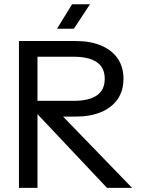

<svg xmlns="http://www.w3.org/2000/svg" viewBox="-20 -902 676 922"><path d="M71 0V-705H343.6Q414.7 -705 466.2 -683.1Q517.6 -661.3 545.3 -620.8Q572.9 -580.3 572.9 -523.6Q572.9 -466.8 545.3 -426.4Q517.6 -385.9 466.2 -364Q414.7 -342.1 343.6 -342.1H220.8V-372H112.9V-417.8H334.4Q406.5 -417.8 444.7 -443.6Q482.9 -469.4 482.9 -523.6Q482.9 -577.7 444.7 -603.6Q406.5 -629.5 334.4 -629.5H123L160 -667.7V0ZM493.7 0 127.8 -387.9H238.6L614.1 0ZM326.2 -881.6H412.2L334.8 -764H253.7Z"/></svg>

Font: TikTok Sans Light
Style: Regular
Weight: 300
Version: Version 4.000